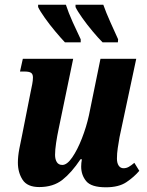

<svg xmlns="http://www.w3.org/2000/svg" viewBox="-20 -786 623 816"><path d="M430 10Q368 10 346.5 -16Q325 -42 325 -78Q325 -93 328 -109H322Q284 -52 245 -21.5Q206 9 147 9Q96 9 76 -22Q56 -53 56 -95Q56 -121 62 -153Q68 -185 74 -212L109 -389Q114 -413 117 -428.5Q120 -444 120 -457Q120 -471 112 -476.5Q104 -482 84 -482H65L77 -536H291L229 -237Q223 -209 218.5 -179Q214 -149 214 -128Q214 -109 221.5 -97Q229 -85 245 -85Q265 -85 287 -117Q309 -149 328 -197.5Q347 -246 358 -296L407 -536H559L488 -203Q484 -180 480.5 -157Q477 -134 477 -112Q477 -93 484.5 -82Q492 -71 505 -71Q517 -71 527.5 -77Q538 -83 551 -94L572 -60Q550 -34 517.5 -12Q485 10 430 10ZM416 -606Q398 -624 374 -652.5Q350 -681 329.5 -710Q309 -739 301 -756V-766H419Q431 -732 449 -692Q467 -652 482 -619L481 -606ZM256 -606Q239 -624 215 -652.5Q191 -681 170.5 -710Q150 -739 142 -756V-766H260Q271 -732 289 -692Q307 -652 323 -619V-606Z"/></svg>

Font: Noto Serif ExtraCondensed ExtraBold
Style: Italic
Weight: 800
Width: 2
Italic angle: -12°
Designer: Monotype Design Team
Foundry: Monotype Imaging Inc.
Version: Version 2.013